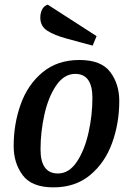

<svg xmlns="http://www.w3.org/2000/svg" viewBox="-20 -789 550 829"><path d="M39 -158Q39 -254 69.5 -339Q100 -424 164 -477Q228 -530 323 -530Q417 -530 456 -478Q495 -426 495 -353Q495 -257 464 -171.5Q433 -86 369 -33Q305 20 211 20Q117 20 78 -32.5Q39 -85 39 -158ZM379 -366Q379 -470 305 -470Q257 -470 223 -420.5Q189 -371 172 -295.5Q155 -220 155 -144Q155 -40 230 -40Q278 -40 311.5 -90Q345 -140 362 -215.5Q379 -291 379 -366ZM154 -713Q154 -732 161.5 -747.5Q169 -763 186 -769L397 -633L380 -592L269 -622Q214 -637 184 -656.5Q154 -676 154 -713Z"/></svg>

Font: Sansita SW
Style: Italic
Weight: 400
Italic angle: -11°
Designer: Pablo Cosgaya
Foundry: Omnibus-Type
Version: Version 1.000